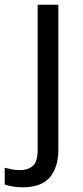

<svg xmlns="http://www.w3.org/2000/svg" viewBox="-75 -556 353 816"><path d="M22 240Q-3 240 -22 236.5Q-41 233 -55 228V157Q-40 161 -24 164Q-8 167 11 167Q43 167 64 149.5Q85 132 85 83V-536H173V80Q173 155 137 197.5Q101 240 22 240Z"/></svg>

Font: Noto Kufi Arabic
Style: Regular
Weight: 400
Designer: Monotype Design Team, David Williams, Khaled Hosny
Foundry: Google LLC
Version: Version 2.109; ttfautohint (v1.8.4.7-5d5b)